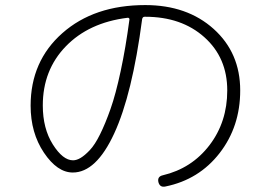

<svg xmlns="http://www.w3.org/2000/svg" viewBox="-20 -708 1040 738"><path d="M469.7 -639.6Q321.3 -621.1 232.9 -529.8Q144.5 -438.5 144.5 -302.7Q144.5 -213.9 183.1 -152.8Q221.7 -91.8 260.7 -91.8Q274.4 -91.8 290 -101.1Q305.7 -110.4 325.2 -130.9Q344.7 -151.4 364.7 -191.9Q384.8 -232.4 404.8 -289.1Q424.8 -345.7 443.8 -434.6Q462.9 -523.4 477.5 -632.8Q478.5 -635.7 475.6 -638.2Q472.7 -640.6 469.7 -639.6ZM259.8 -44.9Q200.2 -44.9 148.9 -121.1Q97.7 -197.3 97.7 -301.8Q97.7 -472.7 219.7 -580.6Q341.8 -688.5 538.1 -688.5Q699.2 -688.5 801.3 -596.7Q903.3 -504.9 903.3 -360.4Q903.3 -221.7 824.2 -119.6Q745.1 -17.6 616.2 8.8Q594.7 13.7 588.9 -7.8Q584 -29.3 605.5 -34.2Q716.8 -60.5 785.2 -149.9Q853.5 -239.3 853.5 -360.4Q853.5 -486.3 765.6 -564.9Q677.7 -643.6 538.1 -643.6H536.1Q528.3 -643.6 526.4 -634.8Q488.3 -344.7 418.9 -194.8Q349.6 -44.9 259.8 -44.9Z"/></svg>

Font: Rounded Mgen+ 2m light
Style: Regular
Weight: 200
Designer: [Source Han Sans]
Ryoko NISHIZUKA  (kana & ideographs); Paul D. Hunt (Latin, Greek & Cyrillic); Wenlong ZHANG  (bopomofo
Version: Version 1.059.20150602